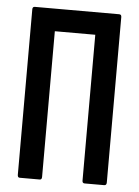

<svg xmlns="http://www.w3.org/2000/svg" viewBox="-49 -694 531 733"><g transform="rotate(5 216.0 -327.5)"><path d="M54 0Q46 0 46 -11V-645Q46 -655 55 -655H378Q387 -655 387 -645V-11Q387 0 378 0H303Q294 0 294 -10V-569H139V-11Q139 0 131 0Z"/></g></svg>

Font: Sofia Sans Extra Condensed SemiBold
Style: Regular
Weight: 600
Designer: Botio Nikoltchev, Ani Petrova
Foundry: lettersoup
Version: Version 4.101